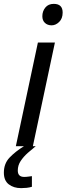

<svg xmlns="http://www.w3.org/2000/svg" viewBox="-54 -756 344 993"><path d="M213 -625Q192 -625 178.5 -637.5Q165 -650 165 -672Q165 -698 180.5 -717Q196 -736 224 -736Q270 -736 270 -691Q270 -660 252 -642.5Q234 -625 213 -625ZM28 0 142 -536H230L116 0ZM55 217Q17 217 -8.5 197.5Q-34 178 -34 137Q-34 90 -4.5 59Q25 28 70 0H131Q112 15 90 34.5Q68 54 53 76.5Q38 99 38 126Q38 159 71 159Q82 159 92 157.5Q102 156 111 155V210Q98 214 83.5 215.5Q69 217 55 217Z"/></svg>

Font: Manna Sans
Style: Italic
Weight: 400
Italic angle: -12°
Designer: Monotype Design Team
Foundry: Monotype Imaging Inc.
Version: Version 2.001.1; ttfautohint (v1.8.2)